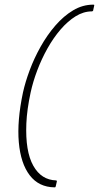

<svg xmlns="http://www.w3.org/2000/svg" viewBox="-20 -722 426 827"><path d="M220 81Q219 84 218 84.5Q217 85 215 85Q147 84 108 33Q69 -18 61 -109.5Q53 -201 79 -324Q89 -369 108 -420Q127 -471 155 -521Q183 -571 218.5 -612Q254 -653 295 -677.5Q336 -702 382 -702Q384 -702 385 -701.5Q386 -701 386 -699L381 -676Q380 -675 379 -674Q378 -673 376 -673Q340 -673 306 -652Q272 -631 241 -595Q210 -559 184.5 -513.5Q159 -468 140.5 -419Q122 -370 112 -324Q96 -250 93.5 -190Q91 -130 98.5 -84.5Q106 -39 123.5 -8Q141 23 165.5 38.5Q190 54 221 55Q223 55 224 56Q225 57 225 59Z"/></svg>

Font: Glory Thin
Style: Italic
Weight: 100
Italic angle: -12°
Designer: Robert Leuschke
Foundry: Robert Leuschke
Version: Version 1.011